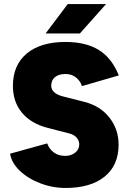

<svg xmlns="http://www.w3.org/2000/svg" viewBox="-20 -920 640 952"><path d="M30 -158 214 -209Q224 -181 247 -164Q270 -147 304 -147Q332 -147 352.5 -163Q373 -179 373 -204Q373 -222 360 -237.5Q347 -253 321 -259L216 -286Q134 -307 89 -361Q44 -415 44 -494Q44 -597 112.5 -654.5Q181 -712 305 -712Q405 -712 469.5 -672.5Q534 -633 569 -546L386 -493Q380 -516 358.5 -534.5Q337 -553 305 -553Q271 -553 252.5 -537.5Q234 -522 234 -494Q234 -476 249 -462.5Q264 -449 292 -442L398 -415Q477 -395 522.5 -337Q568 -279 568 -203Q568 -100 498.5 -44Q429 12 305 12Q240 12 179 -11.5Q118 -35 77.5 -74Q37 -113 30 -158ZM316 -900H506L376 -754H206Z"/></svg>

Font: Oak Sans Black
Style: Regular
Weight: 900
Designer: Erik Kennedy, Walven
Foundry: Erik Kennedy, Walven
Version: Version 1.000